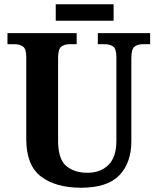

<svg xmlns="http://www.w3.org/2000/svg" viewBox="-20 -869 738 899"><path d="M360 10Q241 10 172 -42.5Q103 -95 103 -218V-601Q103 -641 87 -651.5Q71 -662 49 -662H15V-714H339V-662H305Q283 -662 267.5 -651Q252 -640 252 -597V-210Q252 -125 289.5 -92.5Q327 -60 390 -60Q451 -60 488 -97Q525 -134 525 -210V-601Q525 -641 509.5 -651.5Q494 -662 471 -662H438V-714H683V-662H648Q626 -662 610.5 -651Q595 -640 595 -597V-208Q595 -107 539 -48.5Q483 10 360 10ZM241 -772V-849H512V-772Z"/></svg>

Font: Noto Serif Tamil SemiCondensed
Style: Bold Italic
Weight: 700
Width: 4
Italic angle: -12°
Designer: Indian Type Foundry, Tom Grace, and the Monotype Design Team
Foundry: Monotype Imaging Inc.
Version: Version 2.003; ttfautohint (v1.8.4.7-5d5b)